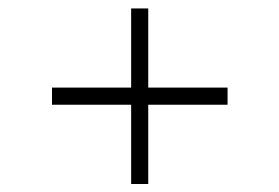

<svg xmlns="http://www.w3.org/2000/svg" viewBox="-20 -518 678 466"><path d="M298.3 -71.4V-263.8H106.2V-305.4H298.3V-497.5H339.8V-305.4H532.3V-263.8H339.8V-71.4Z"/></svg>

Font: Inter UI Extra Light
Style: Regular
Weight: 200
Designer: Rasmus Andersson
Foundry: rsms
Version: 3.2;8d6f07862